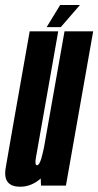

<svg xmlns="http://www.w3.org/2000/svg" viewBox="-48 -722 382 747"><path d="M111.5 0 110.5 -27.5Q74 4.5 30.5 4.5Q-1.5 4.5 -16 -11.5Q-33 -30 -25.5 -71Q-12.5 -147 4.5 -243.5L67.5 -600H178.5L115.5 -243Q97.5 -141 92 -110Q87 -83 94 -79.5Q95 -79 96 -79Q104.5 -79 112.5 -104.5Q117.5 -122 123 -147.5L203 -600H314.5L208.5 0ZM133.5 -616.5 186 -702.5H263L188.5 -616.5Z"/></svg>

Font: Anybody UltraCondensed SemiBold
Style: Italic
Weight: 600
Width: 1
Italic angle: -10°
Designer: Tyler Finck
Foundry: Etcetera Type Company
Version: Version 1.010; ttfautohint (v1.8.3) -l 8 -r 50 -G 200 -x 14 